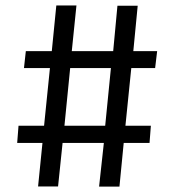

<svg xmlns="http://www.w3.org/2000/svg" viewBox="-20 -734 639 704"><path d="M209.5 -210 192.9 -50.3H119.6L135.7 -210H43L47.9 -272.9H141.6L163.1 -484.4H67.9L74.7 -546.4H169.9L186.5 -713.9H260.3L243.2 -546.4H395L410.6 -712.9H484.9L468.8 -546.4H556.2L548.8 -484.4H461.4L439.9 -272.9H533.2L528.3 -210H433.6L418 -49.8H343.3L360.8 -210ZM365.7 -272.9 386.7 -484.4H237.3L216.3 -272.9Z"/></svg>

Font: Mako
Style: Regular
Weight: 400
Designer: vernon adams
Foundry: vernon adams
Version: Version 1.000